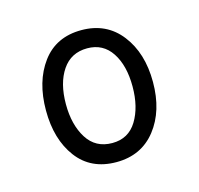

<svg xmlns="http://www.w3.org/2000/svg" viewBox="-58 -793 438 423"><g transform="rotate(-15 161.0 -581.5)"><path d="M160 -431Q102 -431 70.5 -473Q39 -515 39 -581Q39 -647 70.5 -689.5Q102 -732 160 -732Q217 -732 250 -689.5Q283 -647 283 -581Q283 -515 250 -473Q217 -431 160 -431ZM162 -474Q199 -474 218 -505Q237 -536 237 -583Q237 -631 217.5 -660.5Q198 -690 162 -690Q125 -690 105 -660.5Q85 -631 85 -583Q85 -536 104.5 -505Q124 -474 162 -474Z"/></g></svg>

Font: Noto Serif Bengali ExtraCondensed SemiBold
Style: Regular
Weight: 600
Width: 2
Designer: Juan Bruce, Universal Thirst, Indian Type Foundry and the Monotype Design Team.
Foundry: Monotype Imaging Inc.
Version: Version 2.003; ttfautohint (v1.8.4.7-5d5b)